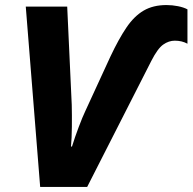

<svg xmlns="http://www.w3.org/2000/svg" viewBox="-20 -740 762 760"><path d="M139 0 82 -714H246L264 -325Q265 -286 264.5 -238.5Q264 -191 261 -160H265Q276 -196 291.5 -237Q307 -278 318 -301L417 -516Q450 -586 480.5 -631Q511 -676 548.5 -698Q586 -720 639 -720Q662 -720 684.5 -715.5Q707 -711 722 -703V-567Q700 -579 672 -579Q648 -579 626 -563.5Q604 -548 579 -499L325 0Z"/></svg>

Font: Noto Sans ExtraBold
Style: Italic
Weight: 800
Italic angle: -12°
Designer: Monotype Design Team
Foundry: Monotype Imaging Inc.
Version: Version 2.013; ttfautohint (v1.8.4.7-5d5b)